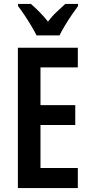

<svg xmlns="http://www.w3.org/2000/svg" viewBox="-20 -957 463 977"><path d="M376 0H71V-714H376V-614H186V-422H363V-321H186V-102H376ZM166 -777Q156 -797 140 -824Q124 -851 106 -878Q88 -905 72 -926V-937H137Q155 -922 179 -898Q203 -874 224 -847Q247 -877 268.5 -896.5Q290 -916 312 -937H377V-926Q362 -906 344 -879.5Q326 -853 309.5 -825.5Q293 -798 283 -777Z"/></svg>

Font: Noto Sans Kannada ExtraCondensed SemiBold
Style: Regular
Weight: 600
Width: 2
Designer: Jelle Bosma - Monotype Design Team
Foundry: Monotype Imaging Inc.
Version: Version 2.005; ttfautohint (v1.8.4.7-5d5b)